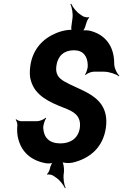

<svg xmlns="http://www.w3.org/2000/svg" viewBox="-20 -879 666 1039"><path d="M307 -103C247 -103 217 -134 214 -186C213 -201 223 -231 230 -240L227 -242C219 -233 195 -223 179 -223H95C86 -223 72 -229 67 -234L65 -231C69 -226 74 -213 74 -203C71 -173 73 -146 80 -123C99 -55 148 -11 226 4C237 6 262 6 270 1L268 -2C260 3 252 22 250 33C249 42 240 60 234 63L236 66C242 63 261 67 267 71L283 82C304 95 324 123 332 140L335 138C327 121 321 86 325 60L326 53C328 35 324 1 315 -7L313 -4C322 4 355 5 373 1C466 -21 538 -81 553 -188C567 -290 517 -342 453 -377C418 -397 362 -418 327 -439C298 -456 279 -477 285 -522C292 -576 326 -607 380 -607C431 -607 454 -574 455 -525C456 -511 447 -484 440 -475L443 -473C450 -481 473 -491 487 -491H544C569 -491 610 -478 623 -466L626 -469C613 -481 597 -512 598 -538C597 -629 551 -689 473 -711C462 -715 433 -717 424 -713L425 -709C434 -714 443 -735 445 -748L446 -749C447 -758 456 -779 463 -783L462 -786C456 -783 434 -787 427 -792L414 -801C393 -814 373 -842 365 -859L361 -857C369 -840 376 -805 372 -779L366 -734C365 -727 365 -715 369 -712L372 -715C368 -718 355 -718 349 -717C325 -714 302 -708 282 -699C213 -670 157 -614 144 -522C140 -491 140 -463 148 -440C171 -362 245 -327 325 -296C374 -277 421 -256 412 -187C404 -132 363 -103 307 -103Z"/></svg>

Font: Asimov
Style: EdgeIt
Weight: 500
Designer: Google
Version: Version 2.000980: 2014